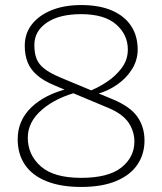

<svg xmlns="http://www.w3.org/2000/svg" viewBox="-20 -730 642 760"><path d="M301 10Q221 10 164.5 -12.5Q108 -35 79 -77.5Q50 -120 50 -179Q50 -253 104 -305Q158 -357 253 -380L293 -367Q204 -345 147 -296.5Q90 -248 90 -185Q90 -117 141.5 -71.5Q193 -26 301 -26Q409 -26 460.5 -67Q512 -108 512 -170Q512 -209 489.5 -243.5Q467 -278 411 -302L198 -391Q152 -410 126 -433Q100 -456 89 -484.5Q78 -513 78 -549Q78 -598 106.5 -634Q135 -670 185 -690Q235 -710 301 -710Q374 -710 424 -688Q474 -666 499.5 -626.5Q525 -587 525 -534Q525 -492 502.5 -456Q480 -420 443 -394.5Q406 -369 364 -358L330 -368Q365 -381 401 -404.5Q437 -428 461.5 -460.5Q486 -493 486 -534Q486 -593 439.5 -633.5Q393 -674 301 -674Q215 -674 165.5 -640.5Q116 -607 116 -552Q116 -520 124.5 -498Q133 -476 155 -458.5Q177 -441 217 -424L426 -337Q496 -308 524 -267.5Q552 -227 552 -174Q552 -120 524 -78.5Q496 -37 440 -13.5Q384 10 301 10Z"/></svg>

Font: REM Medium Thin
Style: Regular
Weight: 250
Version: Version 1.005;gftools[0.9.28]